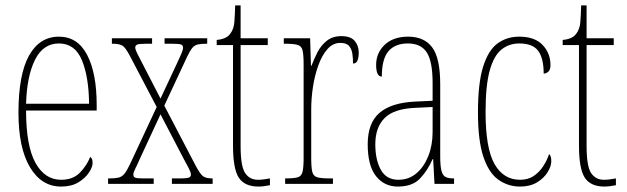

<svg xmlns="http://www.w3.org/2000/svg" viewBox="-20 -677 2308 707"><path d="M205 10Q133 10 90.5 -61Q48 -132 48 -262Q48 -403 87 -472.5Q126 -542 197 -542Q266 -542 301 -474.5Q336 -407 336 -291V-270H76Q76 -140 110.5 -77.5Q145 -15 205 -15Q249 -15 274.5 -41.5Q300 -68 312 -99Q316 -97 318.5 -92Q321 -87 321 -77Q321 -62 307.5 -41.5Q294 -21 268.5 -5.5Q243 10 205 10ZM308 -295Q307 -394 281.5 -455.5Q256 -517 197 -517Q139 -517 109 -457Q79 -397 76 -295Z M378 0V-20H383Q404 -20 416.5 -23Q429 -26 438 -37Q447 -48 458 -71L557 -283L460 -468Q443 -501 431.5 -508.5Q420 -516 394 -516H392V-536H540V-516H519Q491 -516 484.5 -512.5Q478 -509 478 -502Q478 -495 485.5 -480Q493 -465 505 -442L571 -314L630 -440Q641 -463 647.5 -478.5Q654 -494 654 -501Q654 -509 648 -512.5Q642 -516 613 -516H586V-536H743V-516H742Q722 -516 709.5 -513.5Q697 -511 688.5 -501Q680 -491 669 -468L585 -288L700 -68Q717 -35 728.5 -27.5Q740 -20 762 -20H763V0H613V-20H641Q670 -20 676.5 -23.5Q683 -27 683 -34Q683 -42 675.5 -56.5Q668 -71 655 -95L571 -256L494 -90Q484 -67 477.5 -54.5Q471 -42 471 -34Q471 -26 477.5 -23Q484 -20 506 -20H546V0Z M932 10Q881 10 859.5 -22.5Q838 -55 838 -141V-511H778V-530Q814 -533 828 -553Q841 -570 843 -596Q845 -622 846 -657H866V-536H966V-511H866V-140Q866 -65 882.5 -40Q899 -15 930 -15Q942 -15 951.5 -16.5Q961 -18 974 -20V5Q949 10 932 10Z M1030 0V-20H1031Q1062 -20 1076 -24Q1090 -28 1094 -44Q1098 -60 1098 -96V-440Q1098 -476 1094 -492Q1090 -508 1075 -512Q1060 -516 1028 -516H1025V-536H1122L1125 -435H1127Q1136 -459 1149 -484.5Q1162 -510 1183.5 -527Q1205 -544 1237 -544Q1271 -544 1286 -526.5Q1301 -509 1301 -483Q1301 -466 1296.5 -454.5Q1292 -443 1280 -443Q1280 -462 1277.5 -479Q1275 -496 1265.5 -507.5Q1256 -519 1233 -519Q1206 -519 1186 -496.5Q1166 -474 1152.5 -437Q1139 -400 1132.5 -357.5Q1126 -315 1126 -274V-96Q1126 -60 1130 -44Q1134 -28 1149 -24Q1164 -20 1195 -20H1206V0Z M1445 10Q1395 10 1364.5 -28.5Q1334 -67 1334 -146Q1334 -224 1377.5 -261.5Q1421 -299 1510 -303L1573 -306V-371Q1573 -451 1551.5 -484Q1530 -517 1482 -517Q1435 -517 1410.5 -488.5Q1386 -460 1386 -395Q1365 -395 1365 -438Q1365 -482 1396.5 -512Q1428 -542 1483 -542Q1542 -542 1571.5 -502.5Q1601 -463 1601 -366V-103Q1601 -66 1605.5 -48.5Q1610 -31 1620.5 -25.5Q1631 -20 1650 -20H1652V0H1580L1575 -91H1573Q1554 -48 1526 -19Q1498 10 1445 10ZM1447 -15Q1485 -15 1513 -38.5Q1541 -62 1557 -102Q1573 -142 1573 -191V-283L1511 -280Q1431 -277 1396.5 -242.5Q1362 -208 1362 -146Q1362 -88 1382.5 -51.5Q1403 -15 1447 -15Z M1895 10Q1851 10 1815.5 -15Q1780 -40 1760 -99.5Q1740 -159 1740 -263Q1740 -371 1759 -431.5Q1778 -492 1812 -517Q1846 -542 1892 -542Q1949 -542 1978 -511.5Q2007 -481 2007 -437Q2007 -420 1999 -413Q1991 -406 1982 -406Q1982 -462 1962 -489.5Q1942 -517 1892 -517Q1855 -517 1827 -495Q1799 -473 1783.5 -418Q1768 -363 1768 -264Q1768 -131 1801 -73Q1834 -15 1895 -15Q1925 -15 1946 -29.5Q1967 -44 1981 -66Q1995 -88 2002 -110Q2006 -106 2008 -100Q2010 -94 2010 -83Q2010 -65 1996.5 -43Q1983 -21 1957.5 -5.5Q1932 10 1895 10Z M2206 10Q2155 10 2133.5 -22.5Q2112 -55 2112 -141V-511H2052V-530Q2088 -533 2102 -553Q2115 -570 2117 -596Q2119 -622 2120 -657H2140V-536H2240V-511H2140V-140Q2140 -65 2156.5 -40Q2173 -15 2204 -15Q2216 -15 2225.5 -16.5Q2235 -18 2248 -20V5Q2223 10 2206 10Z"/></svg>

Font: Noto Serif Khmer ExtraCondensed Thin
Style: Regular
Weight: 100
Width: 2
Designer: Danh Hong and the Monotype Design Team
Foundry: Monotype Imaging Inc.
Version: Version 2.004; ttfautohint (v1.8.4.7-5d5b)